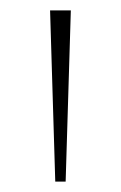

<svg xmlns="http://www.w3.org/2000/svg" viewBox="-20 -828 233 370"><path d="M86.5 -478 76.5 -808H116.5L106.5 -478Z"/></svg>

Font: Encode Sans Thin
Style: Regular
Weight: 250
Designer: Multiple Designers
Foundry: Impallari Type
Version: Version 2.000